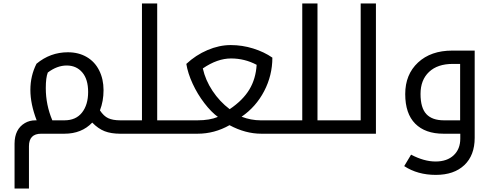

<svg xmlns="http://www.w3.org/2000/svg" viewBox="-20 -780 2874 1120"><path d="M247.1 -266.1Q247.1 -168.5 285.2 -78.1H356Q422.9 -78.1 458.5 -123.5Q494.1 -168.9 494.1 -243.4Q494.1 -317.9 459.7 -357.9Q425.3 -397.9 369.1 -397.9Q313 -397.9 258.8 -356.9Q247.1 -327.1 247.1 -266.1ZM220.2 0Q148.9 0 148.9 73.2V319.8H64.9V58.1Q65.4 -26.9 125 -62Q152.3 -78.1 187 -78.1H193.8Q157.2 -173.3 157.2 -255.6Q157.2 -337.9 192.9 -408.2Q273.4 -475.1 376 -475.1Q438.5 -475.1 485.8 -447.5Q533.2 -419.9 558.6 -369.1Q584 -318.4 584 -254.2Q584 -189.9 563 -136.2Q585 -102.5 611.8 -90.3Q638.7 -78.1 681.2 -78.1H686Q690.9 -78.1 690.9 -74.2V-4.9Q690.9 0 686 0H681.2Q627.9 0 590.3 -14.6Q552.7 -29.3 518.1 -64.9Q456.1 0 356 0Z M676.3 0Q671.4 0 671.4 -4.9V-74.2Q671.4 -78.1 676.3 -78.1H808.1V-759.8H897V-78.1H1027.3Q1032.2 -78.1 1032.2 -74.2V-4.9Q1032.2 0 1027.3 0Z M1163.1 -380.9Q1178.2 -312.5 1219.7 -250Q1261.2 -187.5 1319.8 -143.1Q1397 -195.3 1434.6 -257.8Q1472.2 -320.3 1477.1 -401.9Q1407.2 -439 1327.6 -439Q1248 -439 1163.1 -380.9ZM1503.9 0Q1411.6 0 1318.8 -49.8Q1231 0 1132.8 0H1017.1Q1012.2 0 1012.2 -4.9V-74.2Q1012.2 -78.1 1017.1 -78.1H1131.8Q1203.6 -78.1 1251 -98.1Q1212.4 -126 1172.1 -178.5Q1131.8 -231 1103.8 -291.7Q1075.7 -352.5 1066.9 -407.2Q1121.6 -458.5 1190.2 -487.8Q1258.8 -517.1 1325.9 -517.1Q1393.1 -517.1 1457 -497.1Q1521 -477.1 1568.8 -443.8Q1568.8 -340.3 1521 -248.5Q1473.1 -156.7 1389.2 -99.1Q1444.8 -78.1 1500 -78.1H1621.1Q1626 -78.1 1626 -74.2V-4.9Q1626 0 1621.1 0Z M1611.3 0Q1606.4 0 1606.4 -4.9V-74.2Q1606.4 -78.1 1611.3 -78.1H1743.2V-759.8H1832V-78.1H1962.4Q1967.3 -78.1 1967.3 -74.2V-4.9Q1967.3 0 1962.4 0Z M1952.1 0Q1947.3 0 1947.3 -4.9V-74.2Q1947.3 -78.1 1952.1 -78.1H2084V-759.8H2172.9V0Z M2664.1 -78.1V-407.2H2621.1Q2532.2 -407.2 2482.7 -360.4Q2433.1 -313.5 2433.1 -232.2Q2433.1 -150.9 2467 -114.5Q2501 -78.1 2569.8 -78.1ZM2665 28.8V0H2566.9Q2460.4 0 2402.1 -58.6Q2343.8 -117.2 2343.8 -231.4Q2343.8 -345.7 2418.5 -415.3Q2493.2 -484.9 2618.2 -484.9H2749V23.9Q2749 126 2688.7 183.1Q2628.4 240.2 2522.2 240.2Q2416 240.2 2337.9 189L2377.9 122.1Q2453.6 162.1 2520.8 162.1Q2587.9 162.1 2626.5 125.7Q2665 89.4 2665 28.8Z"/></svg>

Font: DroidArabicKufi
Style: Regular
Weight: 400
Designer: Pascal Zoghbi
Foundry: Ascender Corporation
Version: Version 1.00